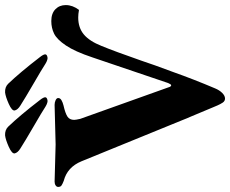

<svg xmlns="http://www.w3.org/2000/svg" viewBox="-95 -794 906 756"><g transform="rotate(-90 358.0 -416.0)"><path d="M0 0ZM314 -29Q295 -74 278 -115Q274 -124 270 -133.5Q266 -143 263 -151L101 -548Q78 -604 24 -618Q11 -623 5.5 -627Q0 -631 0 -640Q0 -646 6 -650Q12 -654 21 -654Q42 -654 94 -652Q148 -650 167 -650Q187 -650 245 -652Q303 -654 323 -654Q333 -654 341.5 -650Q350 -646 350 -640Q350 -632 341.5 -627Q333 -622 321 -619Q290 -612 277 -603.5Q264 -595 264 -577Q264 -571 268 -553L392 -206Q395 -195 400 -195Q404 -195 409 -207L510 -505Q533 -574 557 -609.5Q581 -645 603.5 -656Q626 -667 653 -667Q683 -667 699.5 -651Q716 -635 716 -610Q716 -583 697 -558Q681 -561 667 -561Q627 -561 600.5 -539Q574 -517 555 -469Q534 -418 497 -312Q483 -269 452 -186Q424 -107 388 -22Q381 -5 370 6Q359 17 348 17Q338 17 332 8Q326 -1 321 -12.5Q316 -24 314 -29ZM353 -691Q353 -698 342 -712Q282 -790 237 -837Q224 -850 203 -849Q186 -847 158 -834.5Q130 -822 132 -811Q135 -799 151 -789Q179 -771 241 -735Q293 -705 316 -690Q324 -685 331 -683Q338 -681 341 -682Q353 -684 353 -691ZM522 -691Q522 -698 511 -712Q451 -790 406 -837Q393 -850 372 -849Q355 -847 327 -834.5Q299 -822 301 -811Q304 -799 320 -789Q348 -771 410 -735Q462 -705 485 -690Q493 -685 500 -683Q507 -681 510 -682Q522 -684 522 -691Z"/></g></svg>

Font: EB Garamond
Style: Bold
Weight: 700
Designer: Georg Duffner and Octavio Pardo
Foundry: Georg Duffner
Version: Version 1.000; ttfautohint (v1.6)